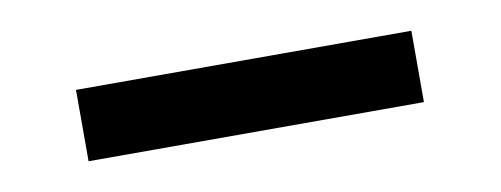

<svg xmlns="http://www.w3.org/2000/svg" viewBox="-26 -446 553 212"><g transform="rotate(-10 250.0 -340.0)"><path d="M438 -300H62V-380H438Z"/></g></svg>

Font: Iosevka SS04 Medium
Style: Regular
Weight: 500
Monospace: yes
Designer: Belleve Invis
Foundry: Belleve Invis
Version: Version 19.0.0; ttfautohint (v1.8.4)